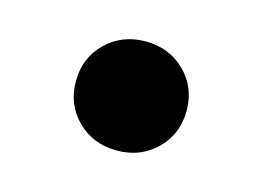

<svg xmlns="http://www.w3.org/2000/svg" viewBox="-44 -628 461 337"><g transform="rotate(15 186.5 -460.0)"><path d="M186.5 -360.4Q143.6 -360.4 114.7 -388.7Q85.9 -417 85.9 -459.5Q85.9 -502 114.7 -530.3Q143.6 -558.6 186.5 -558.6Q229.5 -558.6 258.3 -530.3Q287.1 -502 287.1 -459.5Q287.1 -417 258.3 -388.7Q229.5 -360.4 186.5 -360.4Z"/></g></svg>

Font: Inter Black
Style: Regular
Weight: 900
Designer: Rasmus Andersson
Foundry: rsms
Version: Version 4.000;git-a52131595